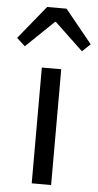

<svg xmlns="http://www.w3.org/2000/svg" viewBox="-92 -862 459 897"><g transform="rotate(5 137.5 -413.5)"><path d="M92 0V-543H183V0ZM-35 -671 92 -827H183L310 -671L272 -635L139 -761H135L4 -635Z"/></g></svg>

Font: Noto Sans CJK KR Regular (TTF)
Style: Regular
Weight: 400
Designer: Ryoko NISHIZUKA 西塚涼子 (kana & ideographs); Paul D. Hunt (Latin, Greek & Cyrillic); Wenlong ZHANG 张文龙 (bopomofo); Sandoll 
Foundry: Adobe Systems Incorporated
Version: Version 1.004;PS 1.004;hotconv 1.0.82;makeotf.lib2.5.63406